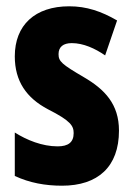

<svg xmlns="http://www.w3.org/2000/svg" viewBox="-20 -580 424 610"><path d="M358 -165C358 -249 313 -296 246 -335C176 -376 166 -385 166 -408C166 -431 181 -443 208 -443C245 -443 282 -426 314 -404L352 -515C302 -544 255 -560 200 -560C91 -560 27 -500 27 -401C27 -322 64 -269 132 -233C205 -196 214 -180 214 -157C214 -128 197 -115 163 -115C114 -115 65 -135 27 -159V-21C74 1 124 10 177 10C291 10 358 -50 358 -165Z"/></svg>

Font: Noto Sans Georgian ExtraCondensed ExtraBold
Style: Regular
Weight: 800
Width: 2
Designer: Monotype Design Team, Akaki Razmadze
Foundry: Google LLC
Version: Version 2.005